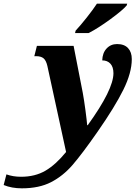

<svg xmlns="http://www.w3.org/2000/svg" viewBox="-180 -786 758 1046"><path d="M-160 222 -145 164Q-109 177 -65 177Q11 177 67.5 144Q124 111 180 42L78 -427Q71 -457 57 -468.5Q43 -480 16 -480H7L21 -536H221L271 -280Q278 -242 285.5 -185.5Q293 -129 295 -104H298Q438 -298 438 -387Q438 -421 421.5 -439Q405 -457 377 -457Q378 -497 400.5 -521.5Q423 -546 458 -546Q497 -546 517.5 -524Q538 -502 538 -464Q538 -390 492 -297Q446 -204 352 -69Q267 53 215 113Q163 173 98 206.5Q33 240 -61 240Q-116 240 -160 222ZM232 -619Q259 -648 293 -691Q327 -734 348 -766H513L510 -756Q488 -730 421 -681Q354 -632 303 -606H229Z"/></svg>

Font: Noto Serif NarrowExtraBold
Style: Italic
Weight: 800
Width: 4
Italic angle: -12°
Designer: Monotype Design Team
Foundry: Monotype Imaging Inc.
Version: Version 1.001